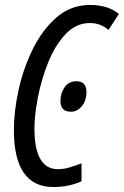

<svg xmlns="http://www.w3.org/2000/svg" viewBox="-20 -745 500 775"><path d="M196 10Q256 10 309 -13V-86Q284 -76 260 -69Q236 -62 214 -62Q119 -62 119 -227Q119 -278 132.5 -349.5Q146 -421 173.5 -490.5Q201 -560 243.5 -606Q286 -652 343 -652Q386 -652 418 -624L460 -689Q415 -725 344 -725Q266 -725 208.5 -675Q151 -625 112.5 -547Q74 -469 55 -382Q36 -295 36 -220Q36 10 196 10ZM266 -294Q292 -294 310.5 -316.5Q329 -339 329 -373Q329 -417 289 -417Q257 -417 240.5 -392.5Q224 -368 224 -337Q224 -294 266 -294Z"/></svg>

Font: Noto Sans UI Condensed
Style: Italic
Weight: 400
Width: 3
Italic angle: -12°
Designer: Monotype Design Team
Foundry: Monotype Imaging Inc.
Version: Version 1.901